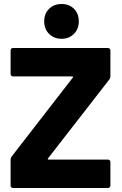

<svg xmlns="http://www.w3.org/2000/svg" viewBox="-20 -940 609 960"><path d="M38 -157 344 -552Q346 -554 345 -556Q344 -558 341 -558H45Q40 -558 36.5 -561.5Q33 -565 33 -570V-688Q33 -693 36.5 -696.5Q40 -700 45 -700H520Q525 -700 528.5 -696.5Q532 -693 532 -688V-558Q532 -550 527 -543L220 -148Q218 -146 219 -144Q220 -142 223 -142H520Q525 -142 528.5 -138.5Q532 -135 532 -130V-12Q532 -7 528.5 -3.5Q525 0 520 0H45Q40 0 36.5 -3.5Q33 -7 33 -12V-142Q33 -150 38 -157ZM201 -833Q201 -872 225.5 -896Q250 -920 288 -920Q326 -920 350 -896Q374 -872 374 -833Q374 -795 349.5 -770.5Q325 -746 288 -746Q250 -746 225.5 -770.5Q201 -795 201 -833Z"/></svg>

Font: BARLOWEXTRABOLD
Style: Regular
Weight: 800
Designer: Jeremy Tribby
Foundry: Tribby Type
Version: Version 1.422